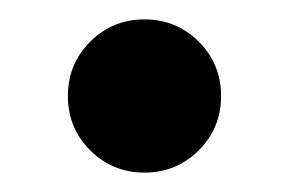

<svg xmlns="http://www.w3.org/2000/svg" viewBox="-20 -163 298 198"><path d="M185 -8Q162 15 129 15Q96 15 73 -8Q50 -31 50 -64Q50 -97 73 -120Q96 -143 129 -143Q162 -143 185 -120Q208 -97 208 -64Q208 -31 185 -8Z"/></svg>

Font: Karma
Style: Bold
Weight: 700
Designer: Joana Correia
Foundry: Indian Type Foundry
Version: Version 1.202;PS 1.0;hotconv 1.0.78;makeotf.lib2.5.61930; tt